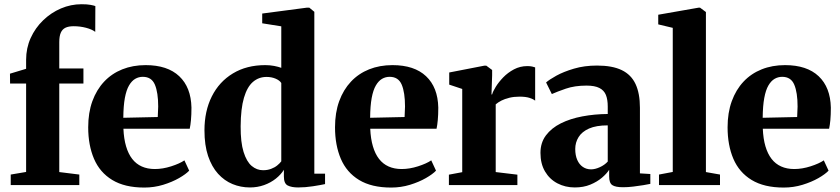

<svg xmlns="http://www.w3.org/2000/svg" viewBox="-20 -854 3878 886"><path d="M29.5 0V-48.5L100.5 -60.5V-468.5H26.5L26 -514L100.5 -536.5V-578Q100.5 -632 121.5 -678.5Q142.5 -725 179 -760.2Q215.5 -795.5 261.2 -815Q307 -834.5 356 -834.5Q382.5 -834.5 398 -831.5Q413.5 -828.5 420 -826L419.5 -707Q404.5 -718.5 377 -725.8Q349.5 -733 320 -733Q296.5 -733 282 -726Q267.5 -719 260.5 -703Q253.5 -687 253.5 -659.5V-538H365V-468.5H253.5V-60L346 -48.5V0Z M646 11.5Q555.5 11.5 498 -23.5Q440.5 -58.5 413.8 -121.2Q387 -184 387 -266.5Q387 -334 406.2 -387Q425.5 -440 460.5 -477.2Q495.5 -514.5 544.2 -534Q593 -553.5 652 -553.5Q753 -553.5 807.2 -502.2Q861.5 -451 863.5 -357.5Q863.5 -324 861.2 -300Q859 -276 855.5 -260H549.5Q551.5 -213.5 561.8 -178.8Q572 -144 590 -120.8Q608 -97.5 634.2 -85.8Q660.5 -74 694.5 -74Q731 -74 770 -86.5Q809 -99 831 -114L853 -66.5Q838 -50.5 806.2 -32.2Q774.5 -14 732.8 -1.2Q691 11.5 646 11.5ZM549 -310.5 708 -314Q708.5 -326 709 -338Q709.5 -350 710 -362.5Q710 -427 694.8 -463.2Q679.5 -499.5 639 -499.5Q620 -499.5 604 -490.2Q588 -481 575.5 -459.8Q563 -438.5 556.2 -402Q549.5 -365.5 549 -310.5Z M1133.5 11Q1091 11 1053.2 -4.5Q1015.5 -20 986.2 -52.2Q957 -84.5 940.2 -134.2Q923.5 -184 923.5 -252.5Q923.5 -341.5 957.5 -409.2Q991.5 -477 1054.8 -515.2Q1118 -553.5 1204 -553.5Q1225.5 -553.5 1245 -549.8Q1264.5 -546 1278 -541V-732.5L1190 -746.5V-791.5L1395 -818.5H1407.5L1430.5 -799.5V-52.5H1480V-4.5Q1459.5 0 1424.2 5.5Q1389 11 1356 11Q1325.5 11 1307.8 2Q1290 -7 1290 -39.5V-70.5Q1276.5 -48.5 1253 -29.8Q1229.5 -11 1198.8 0Q1168 11 1133.5 11ZM1194 -68.5Q1214.5 -68.5 1231 -74.8Q1247.5 -81 1259.2 -90.5Q1271 -100 1278 -109.5V-471Q1270.5 -483 1251.8 -491Q1233 -499 1210 -499Q1174 -499 1147.2 -476Q1120.5 -453 1105.8 -403Q1091 -353 1090.5 -271.5Q1090 -197.5 1104 -152.8Q1118 -108 1141.5 -88.2Q1165 -68.5 1194 -68.5Z M1785 11.5Q1694.5 11.5 1637 -23.5Q1579.5 -58.5 1552.8 -121.2Q1526 -184 1526 -266.5Q1526 -334 1545.2 -387Q1564.5 -440 1599.5 -477.2Q1634.5 -514.5 1683.2 -534Q1732 -553.5 1791 -553.5Q1892 -553.5 1946.2 -502.2Q2000.5 -451 2002.5 -357.5Q2002.5 -324 2000.2 -300Q1998 -276 1994.5 -260H1688.5Q1690.5 -213.5 1700.8 -178.8Q1711 -144 1729 -120.8Q1747 -97.5 1773.2 -85.8Q1799.5 -74 1833.5 -74Q1870 -74 1909 -86.5Q1948 -99 1970 -114L1992 -66.5Q1977 -50.5 1945.2 -32.2Q1913.5 -14 1871.8 -1.2Q1830 11.5 1785 11.5ZM1688 -310.5 1847 -314Q1847.5 -326 1848 -338Q1848.5 -350 1849 -362.5Q1849 -427 1833.8 -463.2Q1818.5 -499.5 1778 -499.5Q1759 -499.5 1743 -490.2Q1727 -481 1714.5 -459.8Q1702 -438.5 1695.2 -402Q1688.5 -365.5 1688 -310.5Z M2051.5 0V-48L2113 -59.5V-443.5L2053 -463.5V-519.5L2215 -551H2224L2251 -531V-507L2248 -418L2251 -418.5Q2254.5 -432 2267.8 -453.5Q2281 -475 2302.2 -497Q2323.5 -519 2351.8 -534Q2380 -549 2413.5 -549Q2426.5 -549 2435.5 -547Q2444.5 -545 2449.5 -543V-389.5Q2440.5 -397 2423 -402.5Q2405.5 -408 2377.5 -408Q2352 -408 2331 -403Q2310 -398 2294.2 -390Q2278.5 -382 2267.5 -372.5V-60L2367.5 -48V0Z M2632.5 11Q2588.5 11 2552.2 -8Q2516 -27 2495 -62.8Q2474 -98.5 2474 -148.5Q2474 -195.5 2499.2 -229.2Q2524.5 -263 2568 -284.8Q2611.5 -306.5 2667.5 -317Q2723.5 -327.5 2784.5 -328V-362.5Q2784.5 -394.5 2776 -415.8Q2767.5 -437 2746 -448Q2724.5 -459 2686.5 -459Q2632 -459 2590.8 -444.8Q2549.5 -430.5 2526.5 -420L2500 -473.5Q2514.5 -486.5 2547.5 -504.8Q2580.5 -523 2628.5 -537.2Q2676.5 -551.5 2735 -551.5Q2805.5 -551.5 2849 -530.5Q2892.5 -509.5 2912.8 -466.2Q2933 -423 2933 -356.5V-54L2981 -51V-5.5Q2970 -3 2948.5 0.5Q2927 4 2902.2 7Q2877.5 10 2855.5 10Q2820 10 2805.5 0.2Q2791 -9.5 2791 -40V-70.5Q2780 -53 2757.8 -34Q2735.5 -15 2704 -2Q2672.5 11 2632.5 11ZM2707.5 -72.5Q2726 -72.5 2748 -82.5Q2770 -92.5 2784.5 -108.5V-275.5Q2731 -275.5 2698 -260.8Q2665 -246 2649.8 -221.2Q2634.5 -196.5 2634.5 -166.5Q2634.5 -137 2643.8 -116Q2653 -95 2669.5 -83.8Q2686 -72.5 2707.5 -72.5Z M3084.5 -60.5V-725.5L3017.5 -741.5V-786L3203 -818.5H3210.5L3237.5 -798.5V-60L3302.5 -48.5V0H3021V-48.5Z M3596.5 11.5Q3506 11.5 3448.5 -23.5Q3391 -58.5 3364.2 -121.2Q3337.5 -184 3337.5 -266.5Q3337.5 -334 3356.8 -387Q3376 -440 3411 -477.2Q3446 -514.5 3494.8 -534Q3543.5 -553.5 3602.5 -553.5Q3703.5 -553.5 3757.8 -502.2Q3812 -451 3814 -357.5Q3814 -324 3811.8 -300Q3809.5 -276 3806 -260H3500Q3502 -213.5 3512.2 -178.8Q3522.5 -144 3540.5 -120.8Q3558.5 -97.5 3584.8 -85.8Q3611 -74 3645 -74Q3681.5 -74 3720.5 -86.5Q3759.5 -99 3781.5 -114L3803.5 -66.5Q3788.5 -50.5 3756.8 -32.2Q3725 -14 3683.2 -1.2Q3641.5 11.5 3596.5 11.5ZM3499.5 -310.5 3658.5 -314Q3659 -326 3659.5 -338Q3660 -350 3660.5 -362.5Q3660.5 -427 3645.2 -463.2Q3630 -499.5 3589.5 -499.5Q3570.5 -499.5 3554.5 -490.2Q3538.5 -481 3526 -459.8Q3513.5 -438.5 3506.8 -402Q3500 -365.5 3499.5 -310.5Z"/></svg>

Font: Merriweather 60pt ExtraBold
Style: Regular
Weight: 800
Version: Version 2.100